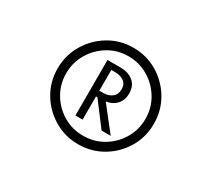

<svg xmlns="http://www.w3.org/2000/svg" viewBox="-96 -1010 869 788"><g transform="rotate(30 338.0 -615.5)"><path d="M338 -387.5Q400.5 -387.5 452.2 -418Q504 -448.5 535 -500.2Q566 -552 566 -615.5Q566 -679 535.2 -730.8Q504.5 -782.5 452.8 -813.5Q401 -844.5 338 -844.5Q275 -844.5 223.2 -813.2Q171.5 -782 140.8 -730Q110 -678 110 -615.5Q110 -553 140.8 -501.2Q171.5 -449.5 223.5 -418.5Q275.5 -387.5 338 -387.5ZM338 -428Q286.5 -428 244 -453.2Q201.5 -478.5 176 -521.2Q150.5 -564 150.5 -615.5Q150.5 -667 175.8 -709.8Q201 -752.5 243.5 -778.2Q286 -804 338 -804Q389.5 -804 432.2 -778.5Q475 -753 500.5 -710.2Q526 -667.5 526 -615.5Q526 -563.5 500.2 -520.8Q474.5 -478 432 -453Q389.5 -428 338 -428ZM270 -484.5H304V-594H311L394 -484.5H437L349 -596.5Q379 -600.5 397.5 -620.8Q416 -641 416 -672.5Q416 -709 392.8 -728.2Q369.5 -747.5 332 -747.5H270ZM304 -621.5V-720H322.5Q346.5 -720 363.5 -708.5Q380.5 -697 380.5 -672Q380.5 -647.5 364 -634.5Q347.5 -621.5 322.5 -621.5Z"/></g></svg>

Font: Spartan Medium
Style: Regular
Weight: 500
Designer: Matt Bailey, Mirko Velimirovic
Foundry: Matt Bailey
Version: Version 1.003; ttfautohint (v1.8.3)